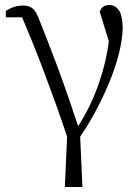

<svg xmlns="http://www.w3.org/2000/svg" viewBox="-20 -544 556 764"><path d="M247 0Q226 -64 202.5 -129Q179 -194 156 -255.5Q133 -317 110.5 -372.5Q88 -428 68 -475H3V-500Q15 -509 33.5 -515.5Q52 -522 72 -522Q93 -522 107 -512.5Q121 -503 132 -476Q148 -436 168 -385Q188 -334 209 -277.5Q230 -221 250.5 -161.5Q271 -102 290 -45H293Q344 -126 374 -214Q404 -302 413 -380L377 -497Q385 -524 415 -524Q439 -524 453.5 -502.5Q468 -481 468 -433Q468 -397 457 -347Q446 -297 424 -239.5Q402 -182 370.5 -120.5Q339 -59 299 0L308 200H238Z"/></svg>

Font: IBM Plex Serif Light
Style: Regular
Weight: 300
Designer: Mike Abbink, Paul van der Laan, Pieter van Rosmalen
Foundry: Bold Monday
Version: Version 3.001